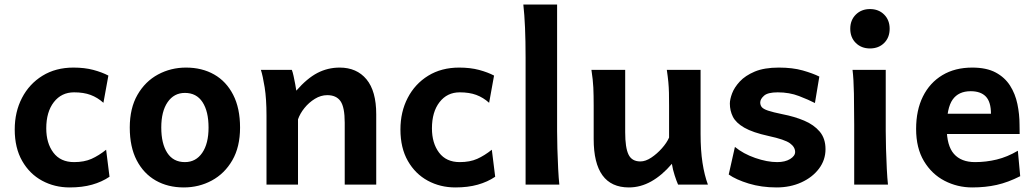

<svg xmlns="http://www.w3.org/2000/svg" viewBox="-20 -801 4493 833"><path d="M450.2 -473.1 428.7 -355Q403.3 -377.9 373 -389.2Q342.8 -400.4 301.3 -400.4Q246.6 -400.4 213.6 -357.9Q180.7 -315.4 180.7 -244.1Q180.7 -179.7 211.7 -138.7Q242.7 -97.7 301.3 -97.7Q345.2 -97.7 377 -111.8Q408.7 -126 440.4 -151.4L455.1 -34.2Q421.9 -11.7 379.4 0.2Q336.9 12.2 282.2 12.2Q216.8 12.2 162.6 -17.1Q108.4 -46.4 76.2 -102.8Q43.9 -159.2 43.9 -239.3Q43.9 -315.4 75.4 -376.2Q106.9 -437 164.3 -472.4Q221.7 -507.8 298.8 -507.8Q347.2 -507.8 385.3 -497.6Q423.3 -487.3 450.2 -473.1Z M543 -247.6Q543 -331.5 576.4 -389.6Q609.9 -447.8 665.5 -477.8Q721.2 -507.8 787.1 -507.8Q856.4 -507.8 909.2 -477.8Q961.9 -447.8 991.7 -389.6Q1021.5 -331.5 1021.5 -247.6Q1021.5 -163.6 988 -105.7Q954.6 -47.9 898.9 -17.8Q843.3 12.2 777.3 12.2Q708.5 12.2 655.8 -17.8Q603 -47.9 573 -105.7Q543 -163.6 543 -247.6ZM679.7 -247.6Q679.7 -177.7 705.8 -137.7Q731.9 -97.7 782.2 -97.7Q829.6 -97.7 857.2 -137.7Q884.8 -177.7 884.8 -247.6Q884.8 -317.9 858.6 -357.9Q832.5 -397.9 782.2 -397.9Q734.9 -397.9 707.3 -357.9Q679.7 -317.9 679.7 -247.6Z M1612.3 0H1475.6Q1475.6 0 1475.6 -21Q1475.6 -42 1475.6 -75.2Q1475.6 -108.4 1475.6 -145.5Q1475.6 -182.6 1475.6 -215.6Q1475.6 -248.5 1475.6 -268.6Q1475.6 -335.9 1457.3 -362.1Q1439 -388.2 1399.9 -388.2Q1372.1 -388.2 1346.2 -372.3Q1320.3 -356.4 1301 -332.5Q1281.7 -308.6 1272.9 -283.2V0H1136.2Q1136.2 0 1136.2 -21.7Q1136.2 -43.5 1136.2 -78.1Q1136.2 -112.8 1136.2 -153.6Q1136.2 -194.3 1136.2 -233.2Q1136.2 -272 1136.2 -300.3Q1136.2 -372.1 1128.2 -422.4Q1120.1 -472.7 1111.8 -498H1246.1Q1250 -488.3 1253.7 -471.2Q1257.3 -454.1 1260.7 -436.5Q1264.2 -418.9 1265.6 -407.7Q1312 -460.9 1356.9 -484.4Q1401.9 -507.8 1453.6 -507.8Q1527.8 -507.8 1570.1 -456.8Q1612.3 -405.8 1612.3 -305.2Q1612.3 -280.8 1612.3 -242.9Q1612.3 -205.1 1612.3 -163.1Q1612.3 -121.1 1612.3 -84Q1612.3 -46.9 1612.3 -23.4Q1612.3 0 1612.3 0Z M2123.5 -473.1 2102.1 -355Q2076.7 -377.9 2046.4 -389.2Q2016.1 -400.4 1974.6 -400.4Q1919.9 -400.4 1887 -357.9Q1854 -315.4 1854 -244.1Q1854 -179.7 1885 -138.7Q1916 -97.7 1974.6 -97.7Q2018.6 -97.7 2050.3 -111.8Q2082 -126 2113.8 -151.4L2128.4 -34.2Q2095.2 -11.7 2052.7 0.2Q2010.3 12.2 1955.6 12.2Q1890.1 12.2 1835.9 -17.1Q1781.7 -46.4 1749.5 -102.8Q1717.3 -159.2 1717.3 -239.3Q1717.3 -315.4 1748.8 -376.2Q1780.3 -437 1837.6 -472.4Q1895 -507.8 1972.2 -507.8Q2020.5 -507.8 2058.6 -497.6Q2096.7 -487.3 2123.5 -473.1Z M2397 -781.2V-231.9Q2397 -200.7 2398.2 -156.2Q2399.4 -111.8 2401.6 -69.3Q2403.8 -26.9 2406.7 0H2260.3V-551.8Q2260.3 -694.8 2250.5 -781.2Z M3051.3 0H2921.9Q2915 -15.6 2907 -40.3Q2898.9 -64.9 2895 -90.3Q2852.1 -40 2805.4 -13.9Q2758.8 12.2 2708.5 12.2Q2555.7 12.2 2555.7 -197.8Q2555.7 -201.2 2555.7 -222.2Q2555.7 -243.2 2555.7 -269.8Q2555.7 -296.4 2555.7 -317.4Q2555.7 -338.4 2555.7 -341.8Q2555.7 -388.2 2554.2 -421.1Q2552.7 -454.1 2545.9 -498H2692.4V-227.1Q2692.4 -160.6 2706.8 -130.6Q2721.2 -100.6 2758.3 -100.6Q2780.8 -100.6 2805.7 -117.2Q2830.6 -133.8 2851.8 -157.7Q2873 -181.6 2882.8 -204.1V-341.8Q2882.8 -374 2882.3 -397.9Q2881.8 -421.9 2879.6 -445.1Q2877.4 -468.3 2873 -498H3019.5V-219.7Q3019.5 -148.9 3027.8 -95Q3036.1 -41 3051.3 0Z M3534.7 -468.8 3515.6 -354Q3488.3 -368.2 3446.5 -384.3Q3404.8 -400.4 3354 -400.4Q3311 -400.4 3294.7 -385.7Q3278.3 -371.1 3278.3 -356.4Q3278.3 -344.7 3284.9 -336.4Q3291.5 -328.1 3312.3 -321Q3333 -314 3376 -305.2Q3426.8 -295.4 3469 -277.6Q3511.2 -259.8 3536.4 -230Q3561.5 -200.2 3561.5 -153.8Q3561.5 -106.9 3533.2 -69.3Q3504.9 -31.7 3456.8 -9.8Q3408.7 12.2 3349.1 12.2Q3283.7 12.2 3228.5 -4.6Q3173.3 -21.5 3141.6 -43.9L3168.5 -163.6Q3204.6 -133.8 3256.6 -115.7Q3308.6 -97.7 3351.6 -97.7Q3386.2 -97.7 3408 -111.1Q3429.7 -124.5 3429.7 -141.6Q3429.7 -163.1 3407.2 -179.4Q3384.8 -195.8 3314.9 -210.9Q3245.6 -226.1 3209.2 -247.1Q3172.9 -268.1 3159.7 -294.4Q3146.5 -320.8 3146.5 -351.6Q3146.5 -369.6 3156.2 -395.8Q3166 -421.9 3189.7 -447.5Q3213.4 -473.1 3254.6 -490.5Q3295.9 -507.8 3358.9 -507.8Q3418.5 -507.8 3462.4 -495.4Q3506.3 -482.9 3534.7 -468.8Z M3678.7 -498H3822.8Q3822.8 -461.4 3822.8 -419.9Q3822.8 -378.4 3822.8 -339.6Q3822.8 -300.8 3822.8 -272Q3822.8 -243.2 3822.8 -231.9Q3822.8 -200.7 3824 -156Q3825.2 -111.3 3827.4 -68.8Q3829.6 -26.4 3832.5 0H3686Q3686 -35.2 3686 -82.5Q3686 -129.9 3686 -177Q3686 -224.1 3686 -258.8Q3686 -330.1 3684.8 -394.8Q3683.6 -459.5 3678.7 -498ZM3668.9 -676.3Q3668.9 -713.9 3693.1 -737.8Q3717.3 -761.7 3754.4 -761.7Q3792 -761.7 3815.9 -737.8Q3839.8 -713.9 3839.8 -676.3Q3839.8 -638.2 3815.9 -614.5Q3792 -590.8 3754.4 -590.8Q3717.3 -590.8 3693.1 -614.5Q3668.9 -638.2 3668.9 -676.3Z M4403.8 -219.7H4028.8V-307.6H4279.3Q4279.3 -358.9 4257.1 -382.1Q4234.9 -405.3 4191.4 -405.3Q4138.7 -405.3 4113 -368.9Q4087.4 -332.5 4087.4 -246.6Q4087.4 -168.9 4118.7 -133.3Q4149.9 -97.7 4210.4 -97.7Q4258.3 -97.7 4304.4 -108.9Q4350.6 -120.1 4396 -147L4406.2 -36.6Q4353.5 -9.8 4304.4 1.2Q4255.4 12.2 4198.2 12.2Q4133.8 12.2 4078.1 -16.6Q4022.5 -45.4 3988.5 -102.1Q3954.6 -158.7 3954.6 -241.7Q3954.6 -322.8 3984.1 -382.3Q4013.7 -441.9 4068.4 -474.9Q4123 -507.8 4198.2 -507.8Q4259.8 -507.8 4299.6 -486.6Q4339.4 -465.3 4362.1 -429.7Q4384.8 -394 4394 -349.9Q4403.3 -305.7 4403.3 -259.8Q4403.3 -252.9 4403.6 -239.7Q4403.8 -226.6 4403.8 -219.7Z"/></svg>

Font: Andika
Style: Bold
Weight: 700
Designer: Victor Gaultney, Annie Olsen, Julie Remington, Don Collingsworth, Eric Hays, Becca Hirsbrunner
Foundry: SIL International
Version: Version 6.101